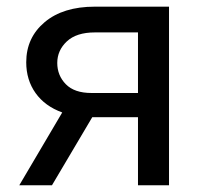

<svg xmlns="http://www.w3.org/2000/svg" viewBox="-20 -548 600 568"><path d="M37.1 0 164.1 -215.3Q112.8 -233.9 85.2 -272.7Q57.6 -311.5 57.6 -363.8Q57.6 -436.5 112.1 -482.4Q166.5 -528.3 260.7 -528.3H480V0H388.2V-201.2H252.9L133.8 0ZM388.2 -452.1H260.7Q206.1 -452.1 177.7 -425.5Q149.4 -398.9 149.4 -361.8Q149.4 -324.7 174.8 -298.8Q200.2 -272.9 250.5 -272.9H388.2Z"/></svg>

Font: Bert Sans Medium
Style: Regular
Weight: 500
Designer: Christian Robertson, Adam Twardoch, & Cristiano Sobral
Foundry: Google
Version: Version 12.135;January 10, 2020;FontCreator 12.0.0.2547 64-b